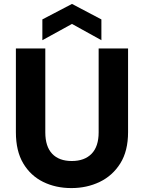

<svg xmlns="http://www.w3.org/2000/svg" viewBox="-20 -947 733 979"><path d="M344 12Q264 12 200 -19.5Q136 -51 98.5 -114Q61 -177 61 -273V-700H211V-272Q211 -200 246 -163Q281 -126 346 -126Q411 -126 447 -163Q483 -200 483 -272V-700H633V-273Q633 -177 593.5 -114Q554 -51 488.5 -19.5Q423 12 344 12ZM196 -742V-848L347 -927L497 -848V-742L347 -825Z"/></svg>

Font: DM Sans Black
Style: Regular
Weight: 900
Designer: Colophon Foundry, Jonny Pinhorn
Foundry: Colophon Foundry
Version: Version 4.004; ttfautohint (v1.8.4.7-5d5b)